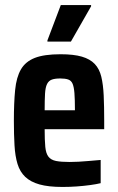

<svg xmlns="http://www.w3.org/2000/svg" viewBox="-20 -733 469 761"><path d="M228 8Q172 8 136.5 -2Q101 -12 80 -32Q59 -52 49.5 -83Q40 -114 37.5 -157Q35 -200 35 -254Q35 -326 40 -376.5Q45 -427 63 -458Q81 -489 118 -503.5Q155 -518 220 -518Q272 -518 304.5 -508.5Q337 -499 355.5 -479.5Q374 -460 381.5 -429Q389 -398 391 -354.5Q393 -311 393 -255V-221H157Q157 -177 159.5 -151Q162 -125 172 -112Q182 -99 202 -95Q222 -91 256 -91Q273 -91 291.5 -92Q310 -93 332.5 -95Q355 -97 379 -99V-7Q363 -3 337.5 0.5Q312 4 284 6Q256 8 228 8ZM277 -280V-296Q277 -339 275 -364Q273 -389 267.5 -401.5Q262 -414 250 -418Q238 -422 219 -422Q198 -422 185.5 -417.5Q173 -413 166.5 -400Q160 -387 158.5 -362Q157 -337 157 -296H292ZM168 -568V-573L221 -713H341V-708L261 -568Z"/></svg>

Font: Saira Condensed
Style: Bold
Weight: 700
Width: 3
Designer: Hector Gatti with collaboration of the Omnibus-Type team
Foundry: Omnibus-Type
Version: Version 1.101